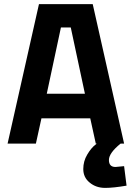

<svg xmlns="http://www.w3.org/2000/svg" viewBox="-20 -700 642 936"><path d="M597 205 585 110 543 114Q511 114 511 80Q511 46 568 0H585L432 -680H170L17 0H155L182 -123H420L447 0H452L447 4Q425 20 405 54Q386 86 386 124Q386 165 417 190Q448 216 493 216Q533 216 597 205ZM325 -566 394 -243H208L277 -566Z"/></svg>

Font: Online Auction - Bold
Style: Bold
Weight: 500
Designer: Mohamed Mostafa, the designer of Online Auction
Foundry: Kief Type Foundry
Version: ""